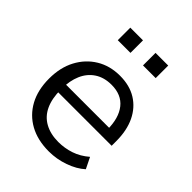

<svg xmlns="http://www.w3.org/2000/svg" viewBox="-199 -808 931 931"><g transform="rotate(45 266.0 -343.0)"><path d="M295 9Q218 9 162.5 -21.5Q107 -52 76.5 -108Q46 -164 46 -242Q46 -318 76 -374.5Q106 -431 158.5 -463Q211 -495 280 -495Q346 -495 393 -466Q440 -437 465.5 -384Q491 -331 491 -257V-226H108V-279H437L421 -266Q421 -346 385.5 -390.5Q350 -435 282 -435Q231 -435 195.5 -411.5Q160 -388 142 -346.5Q124 -305 124 -250V-244Q124 -183 143.5 -141Q163 -99 202 -77.5Q241 -56 295 -56Q338 -56 378.5 -69.5Q419 -83 455 -114L483 -57Q450 -27 399 -9Q348 9 295 9ZM323 -609V-695H410V-609ZM150 -609V-695H237V-609Z"/></g></svg>

Font: NunitoSans1
Style: Book
Weight: 400
Designer: Vernon Adams
Foundry: Vernon Adams
Version: Version 3.101;gftools[0.9.27]